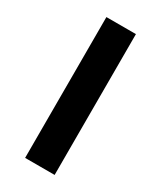

<svg xmlns="http://www.w3.org/2000/svg" viewBox="-186 -796 724 862"><g transform="rotate(30 175.5 -365.0)"><path d="M99 0V-730H252V0Z"/></g></svg>

Font: M PLUS 1p
Style: Bold
Weight: 700
Version: Version 1.062